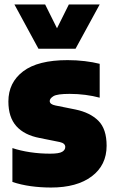

<svg xmlns="http://www.w3.org/2000/svg" viewBox="-20 -828 510 859"><path d="M208.5 11Q162 11 118.2 5Q74.5 -1 35.5 -14V-165.5Q71.5 -153.5 115 -147Q158.5 -140.5 204.5 -140.5Q244 -140.5 258 -148.8Q272 -157 272 -170.5Q272 -187 247.5 -192.5L158 -210.5Q89 -223.5 53.2 -263.5Q17.5 -303.5 17.5 -374Q17.5 -458.5 83.5 -508.8Q149.5 -559 282.5 -559Q322.5 -559 359.5 -554.5Q396.5 -550 426 -542.5V-391Q396.5 -399 362.2 -403.5Q328 -408 291.5 -408Q236 -408 219.2 -397.8Q202.5 -387.5 202.5 -376Q202.5 -361 228.5 -356L318 -338Q383 -324.5 420 -287.8Q457 -251 457 -176Q457 -89 390.5 -39Q324 11 208.5 11ZM152 -610 44.5 -808H182L235 -701.5L288 -808H426L318 -610Z"/></svg>

Font: Encode Sans SemiCondensed SemiCondensed Black
Style: Regular
Weight: 900
Width: 4
Designer: Multiple Designers
Foundry: Impallari Type
Version: Version 3.000; ttfautohint (v1.8.3) -l 8 -r 50 -G 200 -x 14 